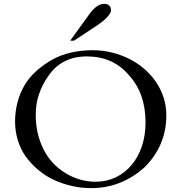

<svg xmlns="http://www.w3.org/2000/svg" viewBox="-20 -945 929 983"><path d="M548.3 -891.1Q547.9 -878.4 529.3 -857.9Q510.7 -837.4 475.1 -813.5Q461.9 -804.7 447 -794.9Q432.1 -785.2 417 -775.1Q401.9 -765.1 387 -755.4Q372.1 -745.6 358.9 -736.8H339.4L441.4 -877.9Q458.5 -900.4 476.6 -912.8Q494.6 -925.3 512.2 -925.3Q548.3 -925.3 548.3 -891.1ZM725.1 -318.4Q725.1 -392.6 703.9 -453.1Q682.6 -513.7 639.6 -560.5Q598.6 -608.9 544.7 -632.6Q490.7 -656.2 424.3 -656.2Q360.4 -656.2 310.8 -631.1Q261.2 -606 226.6 -554.7Q195.8 -510.7 179.2 -461.4Q162.6 -412.1 163.1 -354.5Q163.1 -261.7 201.2 -184.1Q220.2 -144.5 248.8 -113.3Q277.3 -82 315.4 -58.6Q388.2 -14.6 469.7 -14.6Q525.4 -14.6 572 -36.9Q618.7 -59.1 652.8 -99.1Q687 -139.2 706.1 -195.1Q725.1 -251 725.1 -318.4ZM831.5 -354.5Q831.5 -274.4 802.2 -207.3Q772.9 -140.1 719.2 -87.9Q663.6 -37.6 595.2 -9.8Q526.9 18.1 447.3 18.1Q396.5 18.1 348.9 7.3Q301.3 -3.4 259.3 -22.5Q213.9 -43 175.8 -75.2Q137.7 -107.4 109.9 -146Q85 -182.6 71.3 -227.1Q57.6 -271.5 57.1 -320.3Q57.1 -426.8 106.9 -510.7Q130.9 -550.8 168.5 -583.7Q206.1 -616.7 251 -641.6Q294.4 -665 345.5 -676.3Q396.5 -687.5 452.6 -688Q503.4 -688 551 -676.5Q598.6 -665 640.9 -644Q683.1 -623 718 -593Q752.9 -563 778.3 -525.9Q803.7 -488.8 817.6 -445.6Q831.5 -402.3 831.5 -354.5Z"/></svg>

Font: HM XNiloofar
Style: Regular
Weight: 400
Designer: Hossein Movahhedian
Version: Version 2.8, 2015